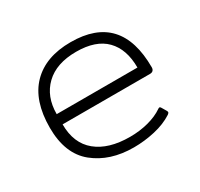

<svg xmlns="http://www.w3.org/2000/svg" viewBox="-114 -639 831 797"><g transform="rotate(-30 301.0 -240.0)"><path d="M55 -230Q55 -360 121 -427.5Q187 -495 307 -495Q547 -495 547 -236Q547 -227 542 -221.5Q537 -216 527 -216H108Q108 -125 165.5 -78Q223 -31 325 -31Q372 -31 413.5 -42Q455 -53 484 -73Q488 -76 491 -76Q495 -76 498 -70L511 -48Q513 -45 513 -41Q513 -37 506 -32Q469 -8 418.5 3.5Q368 15 317 15Q203 15 129 -45Q55 -105 55 -230ZM495 -265Q495 -353 448 -401Q401 -449 307 -449Q212 -449 160 -399Q108 -349 108 -265Z"/></g></svg>

Font: Mitr ExtraLight
Style: Regular
Weight: 250
Designer: Thanarat Vachiruckul
Foundry: Cadson Demak Co.,Ltd.
Version: Version 1.000